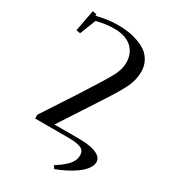

<svg xmlns="http://www.w3.org/2000/svg" viewBox="-218 -814 982 1115"><g transform="rotate(30 272.5 -256.0)"><path d="M41 -564 67.9 -707 95.2 -702.1 94.2 -691.9Q168.9 -710.9 234.9 -710.9Q271 -710.9 304.4 -706.3Q337.9 -701.7 372.1 -689.7Q406.2 -677.7 431.2 -659.4Q456.1 -641.1 471.9 -610.8Q487.8 -580.6 487.8 -542Q487.8 -486.8 461.4 -433.1Q435.1 -379.4 355 -257.8L204.1 -25.9H366.2Q412.1 -25.9 446.3 -19.5Q480.5 -13.2 502.7 2.2Q524.9 17.6 524.9 41Q524.9 64.5 507.3 88.4Q489.7 112.3 460.7 132.8Q431.6 153.3 399.2 169.9Q366.7 186.5 332 199.2L319.8 180.2Q341.8 166 356.7 154.8Q371.6 143.6 388.7 127.2Q405.8 110.8 414.3 92.5Q422.9 74.2 422.9 54.2Q422.9 37.1 414.3 25.6Q405.8 14.2 389.2 9Q372.6 3.9 355.2 2Q337.9 0 313 0H89.8V-25.9L241.2 -257.8Q336.4 -405.8 361.3 -453.4Q386.2 -501 386.2 -543.9Q386.2 -607.4 344.7 -644.8Q303.2 -682.1 226.1 -682.1Q174.3 -682.1 109.9 -666L67.9 -559.1Z"/></g></svg>

Font: Dehuti Alt
Style: Bold
Weight: 700
Version: Version 1.2